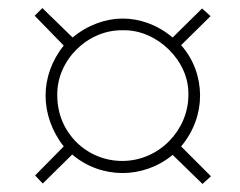

<svg xmlns="http://www.w3.org/2000/svg" viewBox="-20 -591 596 476"><path d="M408 -207 482 -135 503 -154 429 -228C461 -266 476 -311 476 -354C476 -398 461 -443 429 -479L502 -551L481 -570L408 -498C370 -530 326 -545 284 -545C242 -545 197 -529 160 -498L85 -571L66 -552L138 -478C108 -441 93 -397 93 -354C93 -311 108 -266 138 -228L67 -156L86 -136L159 -208C195 -177 240 -162 284 -162C327 -162 372 -177 408 -207ZM283 -192C195 -192 122 -262 122 -354C120 -442 198 -518 285 -516C369 -518 450 -440 447 -355C447 -269 375 -192 283 -192Z"/></svg>

Font: Noto Sans ExtraCondensed ExtraLight
Style: Italic
Weight: 200
Width: 2
Italic angle: -12°
Designer: Monotype Design Team
Foundry: Monotype Imaging Inc.
Version: Version 2.013